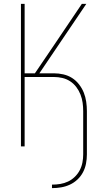

<svg xmlns="http://www.w3.org/2000/svg" viewBox="-20 -755 540 990"><path d="M248 215V197Q270 197 291 193.5Q312 190 331 181Q350 172 365.5 157Q381 142 391 123Q401 104 405 83Q409 62 409 41V-182Q409 -204 406 -225.5Q403 -247 395 -267.5Q387 -288 373.5 -306Q360 -324 341.5 -336Q323 -348 301.5 -353Q280 -358 258 -358H107V0H88V-735H107V-377H160L257 -520L402 -735H425L183 -377H258Q282 -377 306.5 -371.5Q331 -366 351.5 -353Q372 -340 387.5 -320Q403 -300 412 -277.5Q421 -255 424.5 -230.5Q428 -206 428 -182V41Q428 65 423.5 88.5Q419 112 408 133Q397 154 379.5 170.5Q362 187 340.5 197Q319 207 295.5 211Q272 215 248 215Z"/></svg>

Font: Iosevka SS04 Thin
Style: Regular
Weight: 100
Monospace: yes
Designer: Belleve Invis
Foundry: Belleve Invis
Version: Version 19.0.0; ttfautohint (v1.8.4)